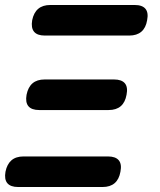

<svg xmlns="http://www.w3.org/2000/svg" viewBox="-22 -750 642 770"><path d="M50.8 0Q20.3 0 7.4 -15.4Q-5.4 -30.8 0 -61.3Q6.1 -91.8 24.1 -107.2Q42 -122.6 72.5 -122.6H410.9Q441.4 -122.6 454.3 -107.2Q467.1 -91.8 461 -61.3Q455.6 -30.8 437.7 -15.4Q419.7 0 389.2 0ZM135.3 -308.7Q104.8 -308.7 91.9 -324.1Q79.1 -339.5 84.5 -370Q90.6 -400.5 108.5 -415.9Q126.5 -431.3 157 -431.3H435.4Q465.9 -431.3 478.8 -415.9Q491.6 -400.5 485.5 -370Q480.1 -339.5 462.2 -324.1Q444.2 -308.7 413.7 -308.7ZM157.8 -607.4Q127.3 -607.4 114.6 -622.8Q101.9 -638.2 107 -668.7Q113.1 -699.2 131.2 -714.6Q149.3 -730 179.8 -730H518.2Q548.7 -730 561.4 -714.6Q574.1 -699.2 568 -668.7Q562.9 -638.2 544.8 -622.8Q526.7 -607.4 496.2 -607.4Z"/></svg>

Font: Maple Mono
Style: Italic
Weight: 400
Italic angle: -10°
Monospace: yes
Designer: subframe7536
Version: Version 7.300